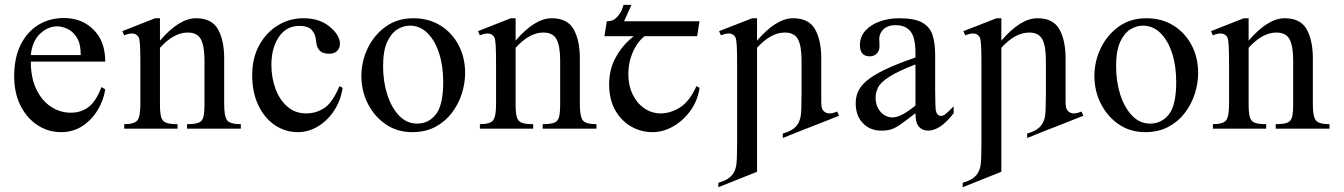

<svg xmlns="http://www.w3.org/2000/svg" viewBox="-20 -536 5599 800"><path d="M402.8 -173.3 418.5 -163.6Q412.1 -119.6 387.9 -78.9Q363.8 -38.1 324.7 -11.7Q285.6 14.6 234.4 14.6Q181.6 14.6 137.2 -13.9Q92.8 -42.5 65.9 -95Q39.1 -147.5 39.1 -218.8Q39.1 -294.4 65.7 -348.6Q92.3 -402.8 139.2 -431.9Q186 -460.9 246.6 -460.9Q320.8 -460.9 369.6 -412.6Q418.5 -364.3 418.5 -279.3H108.4Q108.4 -212.4 130.9 -165Q153.3 -117.7 190.7 -92.5Q228 -67.4 271.5 -66.4Q314.9 -65.4 347.2 -88.6Q379.4 -111.8 402.8 -173.3ZM108.4 -306.6H316.4Q316.4 -356 298.8 -381.8Q281.2 -407.7 258.3 -417Q235.4 -426.3 219.2 -426.3Q179.7 -426.3 147 -395.5Q114.3 -364.7 108.4 -306.6Z M983.4 0H759.3V-18.6Q792.5 -18.6 807.9 -24.9Q823.2 -31.2 827.6 -49.1Q832 -66.9 832 -101.1V-283.7Q832 -344.7 816.9 -372.6Q801.8 -400.4 762.2 -400.4Q704.1 -400.4 646.5 -336.9V-101.1Q646.5 -66.4 651.4 -48.6Q656.2 -30.8 671.9 -24.7Q687.5 -18.6 719.7 -18.6V0H497.6V-18.6Q539.6 -18.6 552.2 -34.2Q564.9 -49.8 564.9 -101.1V-267.6Q564.9 -320.8 563.5 -345.5Q562 -370.1 558.8 -378.2Q555.7 -386.2 550.3 -389.6Q533.7 -403.8 497.6 -388.7L489.7 -406.2L626.5 -460H646.5V-366.7Q726.6 -460 796.9 -460Q862.3 -460 888.2 -414.1Q914.1 -368.2 914.1 -293V-101.1Q914.1 -51.3 926.3 -34.9Q938.5 -18.6 983.4 -18.6Z M1394.5 -177.2 1407.7 -169.9Q1399.4 -115.7 1371.6 -74.2Q1343.8 -32.7 1304.4 -9Q1265.1 14.6 1221.2 14.6Q1168.5 14.6 1125.2 -14.6Q1082 -43.9 1056.4 -97.4Q1030.8 -150.9 1030.8 -223.1Q1030.8 -294.4 1060.1 -347.7Q1089.4 -400.9 1137.9 -430.4Q1186.5 -460 1244.1 -460Q1311 -460 1353 -425.3Q1396.5 -389.6 1396.5 -353.5Q1396.5 -336.4 1385 -324.2Q1373.5 -312 1350.6 -312Q1340.8 -312 1328.9 -315.2Q1316.9 -318.4 1307.6 -330.6Q1298.3 -342.8 1296.4 -369.1Q1293.9 -395.5 1278.1 -411.9Q1262.2 -428.2 1228.5 -428.2Q1172.4 -428.2 1141.6 -381.6Q1110.8 -335 1110.8 -265.6Q1110.8 -212.9 1127.7 -166.7Q1144.5 -120.6 1177 -92Q1209.5 -63.5 1255.9 -63.5Q1296.9 -63.5 1331.1 -85.7Q1365.2 -107.9 1394.5 -177.2Z M1918 -231.9Q1918 -189 1904.1 -145.3Q1890.1 -101.6 1862.5 -65.4Q1835 -29.3 1793.7 -7.3Q1752.4 14.6 1697.3 14.6Q1634.8 14.6 1587.2 -18.1Q1539.6 -50.8 1512.7 -104Q1485.8 -157.2 1485.8 -219.2Q1485.8 -279.8 1512 -334.7Q1538.1 -389.6 1586.7 -424.8Q1635.3 -460 1702.1 -460Q1766.6 -460 1815.2 -429.7Q1863.8 -399.4 1890.9 -347.7Q1918 -295.9 1918 -231.9ZM1826.7 -194.3Q1826.7 -260.7 1809.6 -314Q1792.5 -367.2 1761.2 -398.2Q1730 -429.2 1687 -429.2Q1661.6 -429.2 1636 -413.8Q1610.4 -398.4 1593.3 -361.6Q1576.2 -324.7 1576.2 -259.8Q1576.2 -195.8 1593.8 -141.4Q1611.3 -86.9 1643.1 -54Q1674.8 -21 1717.8 -21Q1766.1 -21 1796.4 -59.8Q1826.7 -98.6 1826.7 -194.3Z M2465.3 0H2241.2V-18.6Q2274.4 -18.6 2289.8 -24.9Q2305.2 -31.2 2309.6 -49.1Q2314 -66.9 2314 -101.1V-283.7Q2314 -344.7 2298.8 -372.6Q2283.7 -400.4 2244.1 -400.4Q2186 -400.4 2128.4 -336.9V-101.1Q2128.4 -66.4 2133.3 -48.6Q2138.2 -30.8 2153.8 -24.7Q2169.4 -18.6 2201.7 -18.6V0H1979.5V-18.6Q2021.5 -18.6 2034.2 -34.2Q2046.9 -49.8 2046.9 -101.1V-267.6Q2046.9 -320.8 2045.4 -345.5Q2043.9 -370.1 2040.8 -378.2Q2037.6 -386.2 2032.2 -389.6Q2015.6 -403.8 1979.5 -388.7L1971.7 -406.2L2108.4 -460H2128.4V-366.7Q2208.5 -460 2278.8 -460Q2344.2 -460 2370.1 -414.1Q2396 -368.2 2396 -293V-101.1Q2396 -51.3 2408.2 -34.9Q2420.4 -18.6 2465.3 -18.6Z M2580.1 -447.3H2894.5L2884.8 -385.3H2665.5Q2640.6 -365.2 2625 -335.4Q2598.1 -286.1 2598.1 -226.6Q2598.1 -179.7 2616 -142.8Q2633.8 -106 2664.6 -84.7Q2695.3 -63.5 2733.4 -63.5Q2772.9 -63.5 2812.7 -87.9Q2852.5 -112.3 2881.8 -177.2L2895 -169.9Q2886.7 -115.7 2856.4 -74.2Q2826.2 -32.7 2784.4 -9Q2742.7 14.6 2698.7 14.6Q2650.4 14.6 2609.1 -9.3Q2567.9 -33.2 2543 -77.6Q2518.1 -122.1 2518.1 -184.1Q2518.1 -244.6 2543 -292.2Q2567.9 -339.8 2605.5 -372.6Q2612.8 -379.4 2620.6 -385.3H2498.5L2508.3 -447.3Q2522 -447.3 2531.7 -451.2Q2541.5 -455.1 2550 -464.1Q2558.6 -473.1 2565.2 -483.4Q2571.8 -493.7 2578.1 -515.6H2611.3Z M3338.9 0 3241.7 39.1V20.5Q3263.7 14.2 3278.8 5.1Q3293.9 -3.9 3303 -17.3Q3312 -30.8 3315.9 -50.3Q3319.8 -69.8 3319.8 -146.5V-283.7Q3319.8 -344.7 3304.7 -372.6Q3289.6 -400.4 3250 -400.4Q3191.9 -400.4 3134.3 -336.9V179.7L2973.1 244.1V225.6Q2995.1 219.2 3010.3 210.2Q3025.4 201.2 3034.4 187.7Q3043.5 174.3 3047.4 154.8Q3051.3 135.3 3051.3 58.6V-267.6Q3051.3 -320.8 3049.8 -345.5Q3048.3 -370.1 3045.2 -378.2Q3042 -386.2 3036.6 -389.6Q3020 -403.8 2983.9 -388.7L2976.1 -406.2L3114.3 -460H3134.3V-366.7Q3214.4 -460 3284.7 -460Q3350.1 -460 3376 -414.1Q3401.9 -368.2 3401.9 -293V-106.4Q3402.3 -89.8 3406.2 -81.8Q3410.2 -73.7 3415.5 -70.3Q3432.1 -56.2 3468.3 -71.3L3476.1 -53.7L3339.8 0Z M3953.6 -92.8V-64.5Q3898.4 8.3 3846.7 8.3Q3825.2 8.3 3809.8 -6.8Q3794.4 -22 3794.4 -64.5Q3755.4 -33.7 3732.9 -18.1Q3710.4 -2.4 3693.4 2.9Q3676.3 8.3 3652.3 8.3Q3605 8.3 3575.2 -22.9Q3545.4 -54.2 3545.4 -106Q3545.4 -130.9 3554.9 -153.6Q3564.5 -176.3 3590.3 -198.7Q3616.2 -221.2 3665.5 -245.1Q3714.8 -269 3794.4 -296.4V-314.9Q3794.4 -378.9 3773.9 -405Q3753.4 -431.2 3710.9 -431.2Q3680.2 -431.2 3662.6 -415.3Q3645 -399.4 3643.6 -376.5L3644.5 -347.2Q3645.5 -326.2 3634 -313.7Q3622.6 -301.3 3604 -301.3Q3563 -301.3 3563 -348.1Q3563 -383.3 3585.9 -408.4Q3608.9 -433.6 3646.2 -446.8Q3683.6 -460 3726.6 -460Q3791.5 -460 3823.5 -441.4Q3855.5 -422.9 3866 -388.9Q3876.5 -355 3876.5 -307.6V-155.3Q3876.5 -124 3877.4 -104Q3878.4 -84 3878.9 -77.1Q3883.8 -53.2 3900.4 -53.2Q3909.7 -53.2 3918.2 -59.6Q3926.8 -65.9 3953.6 -92.8ZM3794.4 -96.2V-267.6Q3719.2 -238.3 3683.8 -215.1Q3648.4 -191.9 3638.4 -171.1Q3628.4 -150.4 3628.4 -128.9Q3628.4 -94.2 3648.2 -71Q3668 -47.9 3696.3 -46.9Q3715.3 -45.9 3739.5 -58.6Q3763.7 -71.3 3794.4 -96.2Z M4356.9 0 4259.8 39.1V20.5Q4281.7 14.2 4296.9 5.1Q4312 -3.9 4321 -17.3Q4330.1 -30.8 4334 -50.3Q4337.9 -69.8 4337.9 -146.5V-283.7Q4337.9 -344.7 4322.8 -372.6Q4307.6 -400.4 4268.1 -400.4Q4210 -400.4 4152.3 -336.9V179.7L3991.2 244.1V225.6Q4013.2 219.2 4028.3 210.2Q4043.5 201.2 4052.5 187.7Q4061.5 174.3 4065.4 154.8Q4069.3 135.3 4069.3 58.6V-267.6Q4069.3 -320.8 4067.9 -345.5Q4066.4 -370.1 4063.2 -378.2Q4060.1 -386.2 4054.7 -389.6Q4038.1 -403.8 4002 -388.7L3994.1 -406.2L4132.3 -460H4152.3V-366.7Q4232.4 -460 4302.7 -460Q4368.2 -460 4394 -414.1Q4419.9 -368.2 4419.9 -293V-106.4Q4420.4 -89.8 4424.3 -81.8Q4428.2 -73.7 4433.6 -70.3Q4450.2 -56.2 4486.3 -71.3L4494.1 -53.7L4357.9 0Z M4972.2 -231.9Q4972.2 -189 4958.3 -145.3Q4944.3 -101.6 4916.7 -65.4Q4889.2 -29.3 4847.9 -7.3Q4806.6 14.6 4751.5 14.6Q4689 14.6 4641.4 -18.1Q4593.8 -50.8 4566.9 -104Q4540 -157.2 4540 -219.2Q4540 -279.8 4566.2 -334.7Q4592.3 -389.6 4640.9 -424.8Q4689.5 -460 4756.3 -460Q4820.8 -460 4869.4 -429.7Q4918 -399.4 4945.1 -347.7Q4972.2 -295.9 4972.2 -231.9ZM4880.9 -194.3Q4880.9 -260.7 4863.8 -314Q4846.7 -367.2 4815.4 -398.2Q4784.2 -429.2 4741.2 -429.2Q4715.8 -429.2 4690.2 -413.8Q4664.6 -398.4 4647.5 -361.6Q4630.4 -324.7 4630.4 -259.8Q4630.4 -195.8 4647.9 -141.4Q4665.5 -86.9 4697.3 -54Q4729 -21 4772 -21Q4820.3 -21 4850.6 -59.8Q4880.9 -98.6 4880.9 -194.3Z M5519.5 0H5295.4V-18.6Q5328.6 -18.6 5344 -24.9Q5359.4 -31.2 5363.8 -49.1Q5368.2 -66.9 5368.2 -101.1V-283.7Q5368.2 -344.7 5353 -372.6Q5337.9 -400.4 5298.3 -400.4Q5240.2 -400.4 5182.6 -336.9V-101.1Q5182.6 -66.4 5187.5 -48.6Q5192.4 -30.8 5208 -24.7Q5223.6 -18.6 5255.9 -18.6V0H5033.7V-18.6Q5075.7 -18.6 5088.4 -34.2Q5101.1 -49.8 5101.1 -101.1V-267.6Q5101.1 -320.8 5099.6 -345.5Q5098.1 -370.1 5095 -378.2Q5091.8 -386.2 5086.4 -389.6Q5069.8 -403.8 5033.7 -388.7L5025.9 -406.2L5162.6 -460H5182.6V-366.7Q5262.7 -460 5333 -460Q5398.4 -460 5424.3 -414.1Q5450.2 -368.2 5450.2 -293V-101.1Q5450.2 -51.3 5462.4 -34.9Q5474.6 -18.6 5519.5 -18.6Z"/></svg>

Font: BabelStone Englisc
Style: Regular
Weight: 400
Designer: Andrew West
Foundry: BabelStone
Version: Version 1.000 June 24, 2023